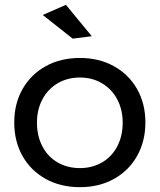

<svg xmlns="http://www.w3.org/2000/svg" viewBox="-20 -772 661 795"><path d="M582 -265Q582 -187 547.5 -126Q513 -65 451.5 -31Q390 3 311 3Q231 3 169.5 -31Q108 -65 73.5 -125.5Q39 -186 39 -265Q39 -343 73.5 -403.5Q108 -464 169.5 -498Q231 -532 311 -532Q390 -532 451.5 -498Q513 -464 547.5 -403.5Q582 -343 582 -265ZM133 -264Q133 -209 155.5 -166Q178 -123 218.5 -99.5Q259 -76 311 -76Q362 -76 402.5 -99.5Q443 -123 465.5 -166Q488 -209 488 -264Q488 -318 465.5 -360.5Q443 -403 402.5 -427Q362 -451 311 -451Q259 -451 218.5 -427Q178 -403 155.5 -360.5Q133 -318 133 -264ZM253 -752 360 -622 281 -612 157 -710Z"/></svg>

Font: Montserrat arm2
Style: Regular
Weight: 400
Designer: Julieta Ulanovsky
Foundry: Julieta Ulanovsky
Version: Version 6.000